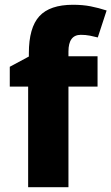

<svg xmlns="http://www.w3.org/2000/svg" viewBox="-20 -785 467 805"><path d="M389 -422H267V0H98V-422H21V-505L101 -548V-562Q101 -669 145 -717Q189 -765 286 -765Q327 -765 360 -758.5Q393 -752 427 -741L390 -628Q375 -632 357 -635.5Q339 -639 319 -639Q267 -639 267 -569V-549H389Z"/></svg>

Font: Noto Sans Lao Looped ExtraBold
Style: Regular
Weight: 800
Designer: Mark Frömberg, Ben Mitchell
Foundry: The Fontpad Ltd
Version: Version 1.002; ttfautohint (v1.8.4.7-5d5b)